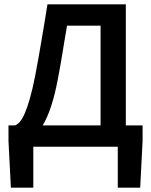

<svg xmlns="http://www.w3.org/2000/svg" viewBox="-20 -674 694 882"><path d="M133 0V188H30L19 -26V-98H49Q60 -102 71.5 -115Q83 -128 94.5 -155Q106 -182 118 -224Q130 -266 142 -328Q151 -374 157.5 -412Q164 -450 170.5 -487.5Q177 -525 183.5 -564.5Q190 -604 198 -654H558V-98H635V-26L624 188H521V0ZM246 -312Q219 -168 176 -98H442V-556H288Q282 -521 277 -491.5Q272 -462 267.5 -434Q263 -406 258 -377Q253 -348 246 -312Z"/></svg>

Font: Processing Sans Pro Semibold
Style: Regular
Weight: 600
Designer: Paul D. Hunt
Foundry: Adobe Systems Incorporated
Version: Version 2.020;PS 2.000;hotconv 1.0.86;makeotf.lib2.5.63406